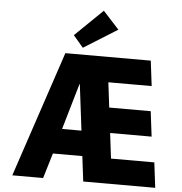

<svg xmlns="http://www.w3.org/2000/svg" viewBox="-69 -1188 1191 1254"><g transform="rotate(5 527.0 -561.5)"><path d="M310.2 -165H503.2L523.5 0H995.5L975.2 -165H691.2L670.9 -331H942.9L922.6 -496H650.6L630.5 -660H914.5L894.2 -825H334.2L58.5 0H260.5ZM483 -330H356L443.9 -632H445.9ZM379.2 -947 444.7 -870 665.7 -1008 560.6 -1123Z"/></g></svg>

Font: Hussar
Style: BdOpOblOne
Weight: 700
Foundry: Cannot Into Space Fonts
Version: Version 2.00